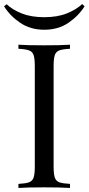

<svg xmlns="http://www.w3.org/2000/svg" viewBox="-49 -929 438 949"><path d="M297 -688Q261 -686 244.5 -680Q228 -674 222 -657Q216 -640 216 -602V-106Q216 -68 222 -51Q228 -34 244.5 -28Q261 -22 297 -20V0Q251 -3 170 -3Q84 -3 42 0V-20Q78 -22 94.5 -28Q111 -34 117 -51Q123 -68 123 -106V-602Q123 -640 117 -657Q111 -674 94.5 -680Q78 -686 42 -688V-708Q84 -705 170 -705Q250 -705 297 -708ZM369 -898Q340 -851 289.5 -816.5Q239 -782 170 -782Q101 -782 50.5 -816.5Q0 -851 -29 -898L-16 -908Q12 -881 58.5 -862.5Q105 -844 170 -844Q235 -844 282 -863Q329 -882 357 -909Z"/></svg>

Font: Playfair Display SC
Style: Regular
Weight: 400
Designer: Claus Eggers Sørensen
Foundry: Claus Eggers Sørensen
Version: Version 1.200; ttfautohint (v1.6)